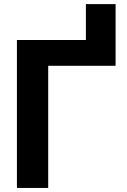

<svg xmlns="http://www.w3.org/2000/svg" viewBox="-20 -924 624 944"><path d="M63.2 0H217V-600.5H548.3V-903.8H402.3V-727.3H63.2Z"/></svg>

Font: Margiela Sans
Style: Bold
Weight: 700
Designer: Stefan Endress, Andreas Faust
Version: Version 1.100;FEAKit 1.0